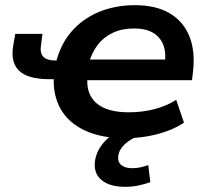

<svg xmlns="http://www.w3.org/2000/svg" viewBox="-20 -524 797 742"><path d="M464 10Q371 10 307.5 -20Q244 -50 214 -103.5Q184 -157 188 -228L196 -218H170Q87 -218 53 -251.5Q19 -285 32 -353L39 -393H144L139 -353Q133 -320 147 -305Q161 -290 197 -290H216L195 -277Q212 -350 255 -400.5Q298 -451 361.5 -477.5Q425 -504 501 -504Q583 -504 636 -472.5Q689 -441 712 -383.5Q735 -326 726 -248L722 -214H303L318 -226Q312 -161 352.5 -125.5Q393 -90 478 -90Q529 -90 576 -102Q623 -114 661 -138L691 -50Q663 -31 626 -17.5Q589 -4 548 3Q507 10 464 10ZM498 -414Q452 -414 416.5 -397.5Q381 -381 358 -351Q335 -321 324 -282L317 -294H638L616 -275Q623 -319 611.5 -349.5Q600 -380 572 -397Q544 -414 498 -414ZM464 198Q403 198 372 171.5Q341 145 347 99Q353 55 388 19Q423 -17 483 -41L517 0Q495 9 477 21.5Q459 34 449 48.5Q439 63 437 79Q434 102 449 114Q464 126 491 126Q507 126 521.5 123Q536 120 553 114L561 180Q538 188 514.5 193Q491 198 464 198Z"/></svg>

Font: Nunito Sans 10pt SemiExpanded
Style: Bold Italic
Weight: 700
Width: 6
Italic angle: -9°
Designer: Vernon Adams
Foundry: Vernon Adams
Version: Version 3.101;gftools[0.9.27]